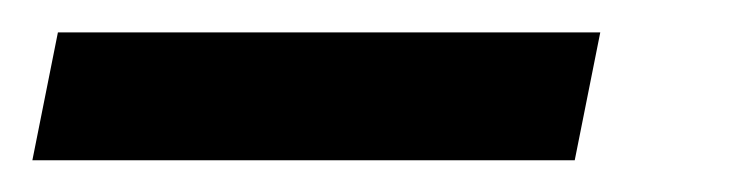

<svg xmlns="http://www.w3.org/2000/svg" viewBox="-100 65 461 121"><path d="M278.3 85.4 262.2 166H-79.6L-63.5 85.4Z"/></svg>

Font: Charis
Style: Bold Italic
Weight: 700
Italic angle: -11°
Designer: Walt Agee, Miriam Martin, Annie Olsen, Victor Gaultney, Lorna Priest, Alan Ward, Bob Hallissy, Martin Hosken, Sharon Cor
Foundry: SIL Global
Version: Version 7.000